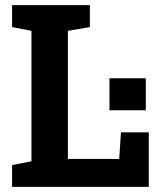

<svg xmlns="http://www.w3.org/2000/svg" viewBox="-20 -731 626 751"><path d="M27.3 0V-85.4L103 -100.1V-610.4L27.3 -625V-710.9H331.5V-625L245.6 -610.4V-109.4H446.3L453.1 -213.4H562V0ZM408.2 -299.8V-424.8H550.3V-299.8Z"/></svg>

Font: Roboto Slab
Style: Bold
Weight: 700
Designer: Google
Version: Version 2.000; ttfautohint (v1.8.1.43-b0c9)